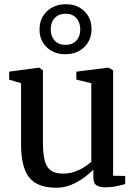

<svg xmlns="http://www.w3.org/2000/svg" viewBox="-20 -872 644 903"><path d="M474 9Q447 9 433 -1Q419 -11 419 -37V-74.5Q401 -55.5 374 -35.8Q347 -16 314 -2.5Q281 11 245 11Q155.5 11 117.2 -37.5Q79 -86 79 -194.5V-480.5L23 -497.5V-535L159 -553.5H164.5L182 -541V-200.5Q182 -150 190 -118Q198 -86 218.5 -70.8Q239 -55.5 277 -55.5Q306.5 -55.5 331.5 -64.5Q356.5 -73.5 376.2 -86.2Q396 -99 409.5 -111V-480.5L339 -497.5V-535L485.5 -553.5H491L512 -541V-45.5L569 -44.5L568.5 -6Q551.5 -1.5 528 3.8Q504.5 9 474 9ZM287 -617Q233.5 -617 199.5 -650Q165.5 -683 166 -733.5Q166 -786 200.8 -819Q235.5 -852 290 -852Q343.5 -852 377 -819Q410.5 -786 410.5 -735Q410 -683 375.8 -650Q341.5 -617 287 -617ZM288 -661Q320 -661 338.8 -680.8Q357.5 -700.5 357.5 -733.5Q357.5 -766.5 339.2 -787Q321 -807.5 288.5 -807.5Q257 -807.5 237.8 -787.8Q218.5 -768 218.5 -734.5Q218.5 -701.5 237 -681.2Q255.5 -661 288 -661Z"/></svg>

Font: Merriweather 48pt
Style: Regular
Weight: 400
Version: Version 2.100